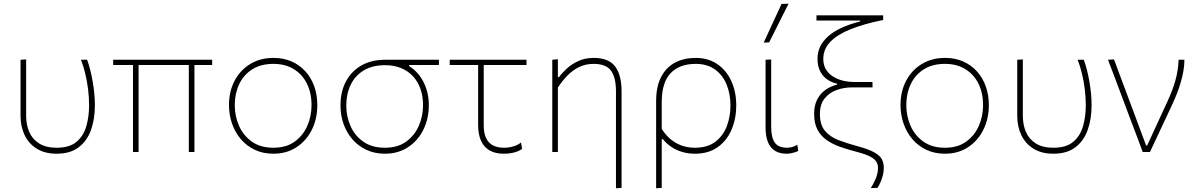

<svg xmlns="http://www.w3.org/2000/svg" viewBox="-20 -814 6398 1028"><path d="M283.5 9Q220 9 176.8 -18Q133.5 -45 111.8 -90.8Q90 -136.5 90 -193.5Q90 -218 90 -236.2Q90 -254.5 90 -271Q90 -332 90 -385Q90 -438 90 -494L120 -496Q120 -403.5 120 -325.5Q120 -247.5 120 -193.5Q120 -145.5 136.8 -107Q153.5 -68.5 189.8 -45.8Q226 -23 283.5 -23Q352 -23 389.5 -54.5Q427 -86 442 -137.8Q457 -189.5 457 -250Q457 -292 451.8 -335Q446.5 -378 436.8 -418.8Q427 -459.5 413.5 -494H446.5Q456 -468 463.5 -438Q471 -408 476.5 -376.2Q482 -344.5 485 -312.5Q488 -280.5 488 -250Q488 -175.5 466.8 -117Q445.5 -58.5 400.5 -24.8Q355.5 9 283.5 9Z M586 -466V-494H1116V-466Q1063.5 -466 1009.8 -466Q956 -466 905 -466H708ZM692 0Q692 -56.5 692 -109.5Q692 -162.5 692 -223V-271Q692 -311 692 -347.8Q692 -384.5 692 -419.5Q692 -454.5 692 -489H722Q722 -440.5 722 -392Q722 -343.5 722 -287V-223Q722 -163 722 -109.2Q722 -55.5 722 0ZM991 0Q991 -27 991 -58.8Q991 -90.5 991 -125.8Q991 -161 991 -199Q991 -230 991 -261.5Q991 -293 991 -327.8Q991 -362.5 991 -402.2Q991 -442 991 -489H1021V-192Q1021 -160.5 1021 -129Q1021 -97.5 1021 -65.5Q1021 -33.5 1021 0Z M1444 9Q1388 9 1344 -12Q1300 -33 1269.2 -69.2Q1238.5 -105.5 1222.2 -152.5Q1206 -199.5 1206 -251Q1206 -325 1236.2 -382Q1266.5 -439 1320.2 -471.5Q1374 -504 1444 -504Q1498 -504 1541.2 -485Q1584.5 -466 1615.5 -431.5Q1646.5 -397 1662.8 -351Q1679 -305 1679 -251Q1679 -178.5 1649.8 -119.5Q1620.5 -60.5 1567.5 -25.8Q1514.5 9 1444 9ZM1444 -23Q1512.5 -23 1557.8 -55.8Q1603 -88.5 1625.5 -140.5Q1648 -192.5 1648 -251Q1648 -316.5 1623.2 -366.2Q1598.5 -416 1552.8 -444Q1507 -472 1444 -472Q1376.5 -472 1330.2 -442.5Q1284 -413 1260.5 -362.8Q1237 -312.5 1237 -251Q1237 -192.5 1259.8 -140.5Q1282.5 -88.5 1328.5 -55.8Q1374.5 -23 1444 -23Z M2041 9Q1985.5 9 1941.5 -11.8Q1897.5 -32.5 1866.5 -68.5Q1835.5 -104.5 1819.2 -151Q1803 -197.5 1803 -249Q1803 -323.5 1832.5 -378.5Q1862 -433.5 1915.5 -463.8Q1969 -494 2041 -494Q2064 -494 2082.5 -494Q2101 -494 2127.2 -494Q2153.5 -494 2199 -494H2330V-466Q2294.5 -466 2254.5 -466Q2214.5 -466 2170.5 -466V-460Q2196 -444.5 2215.5 -422.2Q2235 -400 2248.5 -373Q2262 -346 2269 -315.2Q2276 -284.5 2276 -251Q2276 -178.5 2246.8 -119.5Q2217.5 -60.5 2164.5 -25.8Q2111.5 9 2041 9ZM2041 -23Q2109.5 -23 2154.8 -55.8Q2200 -88.5 2222.5 -140.5Q2245 -192.5 2245 -251Q2245 -297.5 2231.8 -336.5Q2218.5 -375.5 2192.5 -404.2Q2166.5 -433 2128.5 -449Q2090.5 -465 2041 -465Q1973.5 -465 1927.2 -436.8Q1881 -408.5 1857.5 -359.8Q1834 -311 1834 -249Q1834 -191 1856.8 -139.2Q1879.5 -87.5 1925.5 -55.2Q1971.5 -23 2041 -23Z M2677 9Q2632 9 2601.5 -8.5Q2571 -26 2555.5 -60.2Q2540 -94.5 2540 -145Q2540 -197 2540 -246.5Q2540 -296 2540 -340Q2540 -384 2540 -419.8Q2540 -455.5 2540 -480H2570Q2570 -395.5 2570 -311.5Q2570 -227.5 2570 -143Q2570 -82.5 2597.2 -52.8Q2624.5 -23 2679 -23Q2703.5 -23 2728 -30Q2752.5 -37 2769.5 -51L2775.5 -17Q2767 -10 2752.5 -4Q2738 2 2719 5.5Q2700 9 2677 9ZM2388 -466V-494H2799V-466Q2740 -466 2680 -466Q2620 -466 2563 -466H2548.5Z M3278 194Q3278 169 3278 139.5Q3278 110 3278 77.5Q3278 45 3278 9.8Q3278 -25.5 3278 -62Q3278 -128 3278 -194Q3278 -260 3278 -326Q3278 -398 3251.8 -435Q3225.5 -472 3158 -472Q3115 -472 3080.2 -454.8Q3045.5 -437.5 3017.5 -408.8Q2989.5 -380 2967 -345V-221Q2967 -160.5 2967 -108.5Q2967 -56.5 2967 0H2937Q2937 -56.5 2937 -108.5Q2937 -160.5 2937 -221V-271Q2937 -324.5 2937 -381.5Q2937 -438.5 2937 -494L2967 -497V-401H2973Q2988 -422 3013.8 -446Q3039.5 -470 3075.8 -487Q3112 -504 3159 -504Q3239.5 -504 3273.8 -457.8Q3308 -411.5 3308 -326Q3308 -268.5 3308 -221.2Q3308 -174 3308 -139.5V-53Q3308 7.5 3308 68.5Q3308 129.5 3308 192Z M3493 194Q3493 137.5 3493 84.5Q3493 31.5 3493 -29V-271Q3493 -352.5 3520.8 -404Q3548.5 -455.5 3596.2 -479.8Q3644 -504 3704.5 -504Q3771.5 -504 3820.2 -471Q3869 -438 3895.5 -380.2Q3922 -322.5 3922 -249Q3922 -179.5 3897.2 -120.8Q3872.5 -62 3823.2 -26.5Q3774 9 3701 9Q3665.5 9 3634 0Q3602.5 -9 3576 -26.5Q3549.5 -44 3529 -69H3523V-29Q3523 31.5 3523 83.5Q3523 135.5 3523 192ZM3701 -23Q3768 -23 3810 -55Q3852 -87 3871.5 -138.5Q3891 -190 3891 -249Q3891 -310.5 3870.5 -361Q3850 -411.5 3808.5 -441.8Q3767 -472 3704.5 -472Q3618.5 -472 3570.8 -422.5Q3523 -373 3523 -265.5V-124Q3543 -92 3569.5 -69.5Q3596 -47 3629 -35Q3662 -23 3701 -23Z M4190.5 9Q4154.5 9 4129.5 -6.5Q4104.5 -22 4091.8 -53Q4079 -84 4079 -130Q4079 -173.5 4079 -205Q4079 -236.5 4079 -271Q4079 -332 4079 -385Q4079 -438 4079 -494L4109 -495.5Q4109 -433.5 4109 -377.5Q4109 -321.5 4109 -274.5Q4109 -227.5 4109 -191V-135Q4109 -78.5 4128.2 -50.8Q4147.5 -23 4193.5 -23Q4208 -23 4221.2 -26.8Q4234.5 -30.5 4249 -39L4254 -6Q4245.5 -1.5 4235 1.8Q4224.5 5 4213.2 7Q4202 9 4190.5 9ZM4069 -586Q4093 -638 4117 -690Q4141 -742 4164.5 -793L4202 -794Q4184.5 -759.5 4167.2 -725Q4150 -690.5 4132.8 -656.2Q4115.5 -622 4098 -587Z M4642.5 193Q4649.5 182 4656.2 169.2Q4663 156.5 4668.8 142.5Q4674.5 128.5 4677.8 114Q4681 99.5 4681 85Q4681 63 4668.8 47.2Q4656.5 31.5 4629 19.5Q4601.5 7.5 4554.5 -4.5Q4514 -15 4475.5 -28.8Q4437 -42.5 4406.2 -64Q4375.5 -85.5 4357.2 -119.2Q4339 -153 4339 -203.5Q4339 -245 4352 -273.8Q4365 -302.5 4384.8 -320.5Q4404.5 -338.5 4425.5 -348Q4446.5 -357.5 4462 -361V-366Q4438 -370.5 4413.8 -385.5Q4389.5 -400.5 4373.2 -428.8Q4357 -457 4357 -500Q4357 -568.5 4413.5 -619.2Q4470 -670 4585 -699V-704H4577Q4549.5 -704 4511 -704Q4472.5 -704 4430.8 -704Q4389 -704 4351.5 -704V-732H4708.5V-707Q4606.5 -686.5 4534.8 -657.8Q4463 -629 4425.5 -590Q4388 -551 4388 -498.5Q4388 -440.5 4435 -407.8Q4482 -375 4557.5 -375Q4584 -375 4606.8 -375Q4629.5 -375 4651.5 -375V-346Q4625 -346 4598.8 -346Q4572.5 -346 4540 -346Q4499 -346 4460 -332.2Q4421 -318.5 4395.5 -287.2Q4370 -256 4370 -203.5Q4370 -145.5 4397 -113.5Q4424 -81.5 4469.2 -64Q4514.5 -46.5 4570.5 -31.5Q4630.5 -15.5 4661 1.8Q4691.5 19 4701.8 39Q4712 59 4712 85Q4712 105 4706.8 125Q4701.5 145 4694 162.2Q4686.5 179.5 4678.5 192Z M5039.5 9Q4983.5 9 4939.5 -12Q4895.5 -33 4864.8 -69.2Q4834 -105.5 4817.8 -152.5Q4801.5 -199.5 4801.5 -251Q4801.5 -325 4831.8 -382Q4862 -439 4915.8 -471.5Q4969.5 -504 5039.5 -504Q5093.5 -504 5136.8 -485Q5180 -466 5211 -431.5Q5242 -397 5258.2 -351Q5274.5 -305 5274.5 -251Q5274.5 -178.5 5245.2 -119.5Q5216 -60.5 5163 -25.8Q5110 9 5039.5 9ZM5039.5 -23Q5108 -23 5153.2 -55.8Q5198.5 -88.5 5221 -140.5Q5243.5 -192.5 5243.5 -251Q5243.5 -316.5 5218.8 -366.2Q5194 -416 5148.2 -444Q5102.5 -472 5039.5 -472Q4972 -472 4925.8 -442.5Q4879.5 -413 4856 -362.8Q4832.5 -312.5 4832.5 -251Q4832.5 -192.5 4855.2 -140.5Q4878 -88.5 4924 -55.8Q4970 -23 5039.5 -23Z M5620 9Q5556.5 9 5513.2 -18Q5470 -45 5448.2 -90.8Q5426.5 -136.5 5426.5 -193.5Q5426.5 -218 5426.5 -236.2Q5426.5 -254.5 5426.5 -271Q5426.5 -332 5426.5 -385Q5426.5 -438 5426.5 -494L5456.5 -496Q5456.5 -403.5 5456.5 -325.5Q5456.5 -247.5 5456.5 -193.5Q5456.5 -145.5 5473.2 -107Q5490 -68.5 5526.2 -45.8Q5562.5 -23 5620 -23Q5688.5 -23 5726 -54.5Q5763.5 -86 5778.5 -137.8Q5793.5 -189.5 5793.5 -250Q5793.5 -292 5788.2 -335Q5783 -378 5773.2 -418.8Q5763.5 -459.5 5750 -494H5783Q5792.5 -468 5800 -438Q5807.5 -408 5813 -376.2Q5818.5 -344.5 5821.5 -312.5Q5824.5 -280.5 5824.5 -250Q5824.5 -175.5 5803.2 -117Q5782 -58.5 5737 -24.8Q5692 9 5620 9Z M6098.5 0Q6081 -47 6063 -94.8Q6045 -142.5 6028 -187L5995 -275Q5975 -328.5 5954 -384.5Q5933 -440.5 5912.5 -494L5944.5 -496Q5963.5 -445.5 5986.2 -384.2Q6009 -323 6032.8 -259.5Q6056.5 -196 6078.5 -137L6116.5 -35H6122L6231 -271.5Q6259 -332 6273.8 -385.2Q6288.5 -438.5 6290.5 -494H6321.5Q6321.5 -464.5 6316.2 -434.2Q6311 -404 6302.2 -374Q6293.5 -344 6282 -314.5Q6270.5 -285 6257.5 -257Q6227.5 -193 6197.5 -128.8Q6167.5 -64.5 6137 0Z"/></svg>

Font: Commissioner Thin
Style: Regular
Weight: 100
Designer: Kostas Bartsokas
Foundry: Kostas Bartsokas
Version: Version 1.001;gftools[0.9.23]